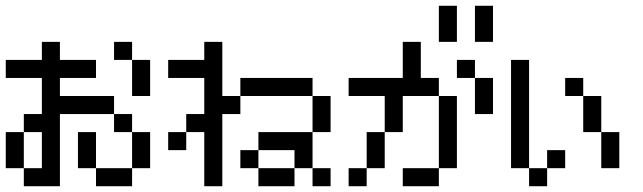

<svg xmlns="http://www.w3.org/2000/svg" viewBox="-20 -645 2228 665"><path d="M62.5 0V-62.5H125V0ZM125 0V-62.5H187.5V0ZM125 -62.5V-125H187.5V-62.5ZM125 -125V-187.5H187.5V-125ZM125 -187.5V-250H187.5V-187.5ZM125 -250V-312.5H187.5V-250ZM125 -312.5V-375H187.5V-312.5ZM125 -375V-437.5H187.5V-375ZM125 -437.5V-500H187.5V-437.5ZM0 -375V-437.5H62.5V-375ZM62.5 -375V-437.5H125V-375ZM187.5 -375V-437.5H250V-375ZM250 -375V-437.5H312.5V-375ZM62.5 -187.5V-250H125V-187.5ZM0 -125V-187.5H62.5V-125ZM0 -62.5V-125H62.5V-62.5ZM187.5 -250V-312.5H250V-250ZM250 -250V-312.5H312.5V-250ZM312.5 -250V-312.5H375V-250ZM437.5 -125V-187.5H500V-125ZM437.5 -62.5V-125H500V-62.5ZM375 0V-62.5H437.5V0ZM312.5 0V-62.5H375V0ZM250 -62.5V-125H312.5V-62.5ZM250 -125V-187.5H312.5V-125ZM375 -437.5V-500H437.5V-437.5ZM437.5 -375V-437.5H500V-375ZM437.5 -312.5V-375H500V-312.5ZM375 -187.5V-250H437.5V-187.5Z M687.5 -437.5V-500H750V-437.5ZM687.5 -375V-437.5H750V-375ZM687.5 -312.5V-375H750V-312.5ZM687.5 -250V-312.5H750V-250ZM687.5 -187.5V-250H750V-187.5ZM687.5 -125V-187.5H750V-125ZM687.5 -62.5V-125H750V-62.5ZM687.5 0V-62.5H750V0ZM562.5 -375V-437.5H625V-375ZM625 -375V-437.5H687.5V-375ZM562.5 -125V-187.5H625V-125ZM625 -187.5V-250H687.5V-187.5ZM812.5 -312.5V-375H875V-312.5ZM875 -312.5V-375H937.5V-312.5ZM750 -250V-312.5H812.5V-250ZM937.5 -312.5V-375H1000V-312.5ZM812.5 -62.5V-125H875V-62.5ZM875 -125V-187.5H937.5V-125ZM937.5 -125V-187.5H1000V-125ZM875 0V-62.5H937.5V0ZM937.5 0V-62.5H1000V0ZM1000 -62.5V-125H1062.5V-62.5ZM1062.5 0V-62.5H1125V0ZM1000 -125V-187.5H1062.5V-125ZM1062.5 -250V-312.5H1125V-250ZM1062.5 -187.5V-250H1125V-187.5ZM1000 -312.5V-375H1062.5V-312.5Z M1187.5 0V-62.5H1250V0ZM1250 -125V-187.5H1312.5V-125ZM1250 -62.5V-125H1312.5V-62.5ZM1312.5 -250V-312.5H1375V-250ZM1312.5 -187.5V-250H1375V-187.5ZM1375 -312.5V-375H1437.5V-312.5ZM1375 -375V-437.5H1437.5V-375ZM1375 -437.5V-500H1437.5V-437.5ZM1250 -312.5V-375H1312.5V-312.5ZM1312.5 -312.5V-375H1375V-312.5ZM1437.5 -312.5V-375H1500V-312.5ZM1500 -250V-312.5H1562.5V-250ZM1500 -187.5V-250H1562.5V-187.5ZM1500 -125V-187.5H1562.5V-125ZM1500 -62.5V-125H1562.5V-62.5ZM1375 0V-62.5H1437.5V0ZM1437.5 0V-62.5H1500V0ZM1562.5 -375V-437.5H1625V-375ZM1625 -312.5V-375H1687.5V-312.5ZM1625 -250V-312.5H1687.5V-250ZM1187.5 -312.5V-375H1250V-312.5ZM1500 -562.5V-625H1562.5V-562.5ZM1500 -500V-562.5H1562.5V-500ZM1625 -562.5V-625H1687.5V-562.5ZM1625 -500V-562.5H1687.5V-500Z M1812.5 0V-62.5H1875V0ZM1875 -62.5V-125H1937.5V-62.5ZM1750 -62.5V-125H1812.5V-62.5ZM1750 -125V-187.5H1812.5V-125ZM1750 -187.5V-250H1812.5V-187.5ZM1750 -250V-312.5H1812.5V-250ZM1750 -312.5V-375H1812.5V-312.5ZM1750 -375V-437.5H1812.5V-375ZM1937.5 -312.5V-375H2000V-312.5ZM2000 -250V-312.5H2062.5V-250ZM2000 -187.5V-250H2062.5V-187.5ZM2062.5 -125V-187.5H2125V-125ZM2062.5 -62.5V-125H2125V-62.5Z"/></svg>

Font: AprilSans
Style: Regular
Weight: 400
Designer: typesprite
Version: Version 1.001;PS 001.001;hotconv 1.0.88;makeotf.lib2.5.64775